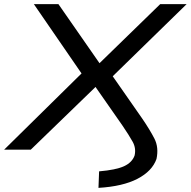

<svg xmlns="http://www.w3.org/2000/svg" viewBox="-37 -725 924 930"><path d="M440 185 443 105Q525 98 564 80Q603 62 615 28Q623 -7 605.5 -38.5Q588 -70 556 -117L422 -309L429 -307L112 0H-17L378 -389L376 -343L127 -705H246L447 -416H442L739 -705H867L493 -340L492 -380L651 -152Q688 -98 710.5 -54.5Q733 -11 721 45Q700 104 629 141Q558 178 440 185Z"/></svg>

Font: Nunito Sans 7pt Expanded
Style: Italic
Weight: 400
Width: 7
Italic angle: -9°
Designer: Vernon Adams
Foundry: Vernon Adams
Version: Version 3.101;gftools[0.9.27]